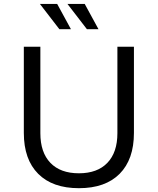

<svg xmlns="http://www.w3.org/2000/svg" viewBox="-20 -944 811 987"><path d="M187.5 -259.3Q187.5 -160.6 239 -106.9Q290.5 -53.2 385.7 -53.2Q480.5 -53.2 532 -106.9Q583.5 -160.6 583.5 -259.3V-703.6H668.5V-260.7Q668.5 -124.5 595 -50.5Q521.5 23.4 385.7 23.4Q250 23.4 176.3 -50.5Q102.5 -124.5 102.5 -260.7V-703.6H187.5ZM273.9 -923.8 344.7 -793.9H285.2L185.1 -923.8ZM415.5 -923.8 486.3 -793.9H426.8L326.7 -923.8Z"/></svg>

Font: Metrophobic
Style: Regular
Weight: 400
Designer: Vernon Adams
Foundry: Vernon Adams
Version: Version 3.200; ttfautohint (v1.8.4.7-5d5b);gftools[0.9.23]